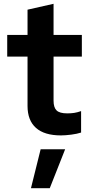

<svg xmlns="http://www.w3.org/2000/svg" viewBox="-20 -705 464 1011"><path d="M301 8Q214 8 169.5 -31.5Q125 -71 125 -147V-407H18V-521H125V-654L262 -685V-521H411V-407H262V-175Q262 -139 278 -123.5Q294 -108 334 -108Q354 -108 370.5 -110.5Q387 -113 407 -120V-7Q386 0 355 4Q324 8 301 8ZM143 286 194 81H323L242 286Z"/></svg>

Font: Red Hat Display ExtraBold
Style: Regular
Weight: 800
Designer: Pentagram, MCKL
Foundry: Pentagram, MCKL
Version: Version 1.023